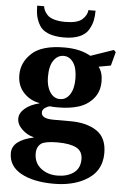

<svg xmlns="http://www.w3.org/2000/svg" viewBox="-62 -760 671 1045"><g transform="rotate(5 273.0 -237.0)"><path d="M98 -716H136Q137 -705 142 -694Q147 -683 158.5 -670Q170 -657 195.5 -649Q221 -641 257 -641Q324 -641 350 -664.5Q376 -688 378 -716H417Q417 -685 411.5 -660.5Q406 -636 391 -610.5Q376 -585 342 -570.5Q308 -556 258 -556Q207 -556 173 -569.5Q139 -583 124 -608.5Q109 -634 103.5 -658.5Q98 -683 98 -716ZM25 96Q25 26 141 1V-1Q106 -9 77.5 -36Q49 -63 49 -95Q49 -125 78 -150Q107 -175 156 -187V-189Q106 -197 70 -235Q34 -273 34 -332Q34 -401 89 -451.5Q144 -502 267 -502Q353 -502 410 -469L535 -512L546 -501L526 -426L460 -414Q483 -384 483 -336Q483 -279 451 -241.5Q419 -204 371 -189Q323 -174 260 -174Q233 -174 214 -176Q200 -173 187 -163.5Q174 -154 174 -139Q174 -105 241 -105H334Q422 -105 477 -68.5Q532 -32 532 52Q532 156 439 205Q370 242 272 242Q160 242 92.5 204.5Q25 167 25 96ZM160 86Q160 137 197 166.5Q234 196 287 196Q341 196 376 171Q411 146 411 96Q411 52 376 34Q341 16 273 16Q208 16 185 31Q160 49 160 86ZM190 -335Q190 -284 211 -252Q232 -220 265 -220Q299 -220 319.5 -251.5Q340 -283 340 -336Q340 -395 319 -425.5Q298 -456 266 -456Q233 -456 211.5 -425.5Q190 -395 190 -335Z"/></g></svg>

Font: Heuristica
Style: Bold
Weight: 700
Version: Version 1.0.2